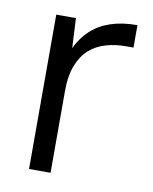

<svg xmlns="http://www.w3.org/2000/svg" viewBox="-65 -564 489 615"><g transform="rotate(10 179.5 -257.0)"><path d="M71 0V-502H135L140 -405Q156 -440 182.5 -464.5Q209 -489 246.5 -501.5Q284 -514 333 -514V-441H307Q275 -441 244.5 -432.5Q214 -424 191 -404Q168 -384 154.5 -350Q141 -316 141 -265V0Z"/></g></svg>

Font: DM Sans 16pt Light
Style: Regular
Weight: 300
Version: Version 4.004;gftools[0.9.30]